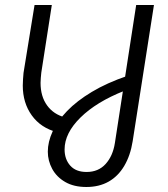

<svg xmlns="http://www.w3.org/2000/svg" viewBox="-20 -530 672 767"><path d="M325 217Q275 217 240.5 197Q206 177 188.5 144.5Q171 112 171 76Q171 37 190 -4.5Q209 -46 248 -86.5Q287 -127 347 -163Q407 -199 489 -227L476 -167Q365 -123 301.5 -60.5Q238 2 238 67Q238 106 260.5 131.5Q283 157 326 157Q373 157 402 125Q431 93 439 41L524 -510H595L510 34Q501 91 476.5 132.5Q452 174 414 195.5Q376 217 325 217ZM208 -2Q143 -19 107 -69Q71 -119 71 -188Q71 -199 72 -214Q73 -229 74 -239L118 -510H187L145 -240Q144 -230 143 -219Q142 -208 142 -199Q142 -145 168 -109Q194 -73 240 -61Z"/></svg>

Font: MuseoModerno Thin Light
Style: Italic
Weight: 300
Italic angle: -9°
Version: Version 1.003